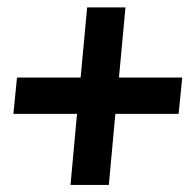

<svg xmlns="http://www.w3.org/2000/svg" viewBox="-20 -514 540 531"><path d="M221 -493.5H327L309 -299.5H484L474 -199H299L281 -2.5H175L193 -199H17L27 -299.5H203Z"/></svg>

Font: Karla
Style: Bold Italic
Weight: 700
Italic angle: -8°
Designer: Jonathan Pinhorn
Version: Version 2.004;gftools[0.9.33]